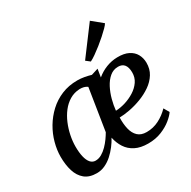

<svg xmlns="http://www.w3.org/2000/svg" viewBox="-187 -1036 1219 1227"><g transform="rotate(-30 422.0 -423.0)"><path d="M521.5 -566.5 512 -507.5Q545 -535 584 -550.2Q623 -565.5 665.5 -566.5Q716 -567.5 748 -551.2Q780 -535 795.5 -507Q811 -479 811.5 -444.5Q812 -397.5 789.8 -361.8Q767.5 -326 730.5 -300.5Q693.5 -275 649.8 -258.5Q606 -242 563.5 -234Q521 -226 488 -225.5Q486.5 -178.5 495.5 -140.5Q504.5 -102.5 527.8 -80.5Q551 -58.5 592 -58.5Q640.5 -58.5 683 -80Q725.5 -101.5 759 -136.5L782 -96.5Q768.5 -76 738 -51Q707.5 -26 663.2 -8Q619 10 564 10Q508 10 469.8 -9.5Q431.5 -29 409.5 -63Q387.5 -97 378.5 -140Q365 -114.5 344.8 -88Q324.5 -61.5 299.8 -39.2Q275 -17 246 -3.5Q217 10 185 10Q130 10 97.2 -17Q64.5 -44 50 -90.5Q35.5 -137 35.5 -196Q35.5 -246 49.8 -298.5Q64 -351 92.2 -398.8Q120.5 -446.5 161.2 -484.5Q202 -522.5 254.8 -544.5Q307.5 -566.5 371.5 -566.5Q396.5 -566.5 422.8 -561.8Q449 -557 470.5 -550.5ZM364 -188.5 412.5 -495.5Q401.5 -504 386.8 -507.8Q372 -511.5 356 -511Q315.5 -509 282.8 -489.5Q250 -470 225.2 -438Q200.5 -406 184 -366.8Q167.5 -327.5 159 -285.8Q150.5 -244 150.5 -205Q150.5 -162 158 -130Q165.5 -98 180.5 -80.8Q195.5 -63.5 217.5 -63.5Q241 -63.5 262.8 -76Q284.5 -88.5 303.8 -108Q323 -127.5 338.5 -149.2Q354 -171 364 -188.5ZM640.5 -512Q605.5 -512 578.8 -489.5Q552 -467 533.2 -431Q514.5 -395 503.5 -353.8Q492.5 -312.5 489 -275Q522 -276 559 -287.2Q596 -298.5 628.8 -319Q661.5 -339.5 681.8 -369Q702 -398.5 701.5 -436.5Q701 -474 685.8 -493Q670.5 -512 640.5 -512ZM478 -650.5 632 -856.5 708 -794.5Q702.5 -784.5 685.8 -767.5Q669 -750.5 646 -730Q623 -709.5 597.5 -689.2Q572 -669 548.5 -652.5Q525 -636 507.5 -627.5Z"/></g></svg>

Font: Merriweather 20pt Medium
Style: Italic
Weight: 500
Italic angle: -7.8°
Version: Version 2.101